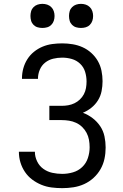

<svg xmlns="http://www.w3.org/2000/svg" viewBox="-20 -968 640 996"><path d="M303 8Q275 8 247.5 4.5Q220 1 194.5 -9.5Q169 -20 147 -36.5Q125 -53 109.5 -76Q94 -99 86 -125.5Q78 -152 78 -180Q78 -180 78 -180.5Q78 -181 78 -181H161Q161 -181 161 -181Q161 -181 161 -180Q161 -155 172.5 -131Q184 -107 205 -92Q226 -77 251.5 -71.5Q277 -66 303 -66Q331 -66 358.5 -74Q386 -82 406.5 -101.5Q427 -121 436 -148.5Q445 -176 445 -204Q445 -224 441.5 -243Q438 -262 429 -279Q420 -296 406 -309.5Q392 -323 374.5 -331Q357 -339 338 -342Q319 -345 300 -345H236V-419H300Q317 -419 334 -422Q351 -425 366.5 -432.5Q382 -440 394.5 -452Q407 -464 415 -479Q423 -494 426 -511Q429 -528 429 -545Q429 -571 421.5 -595.5Q414 -620 395.5 -637.5Q377 -655 352.5 -662Q328 -669 303 -669Q279 -669 256 -663.5Q233 -658 214.5 -643.5Q196 -629 186.5 -606.5Q177 -584 177 -561Q177 -560 177 -559.5Q177 -559 177 -559H94Q94 -559 94 -560Q94 -561 94 -562Q94 -588 101 -613.5Q108 -639 122 -661Q136 -683 156.5 -699.5Q177 -716 201 -726Q225 -736 251 -739.5Q277 -743 303 -743Q330 -743 357 -738.5Q384 -734 408.5 -723Q433 -712 453.5 -693.5Q474 -675 487.5 -651.5Q501 -628 506.5 -601Q512 -574 512 -547Q512 -521 507 -495.5Q502 -470 488.5 -448Q475 -426 454.5 -409.5Q434 -393 410 -383Q437 -373 460.5 -355Q484 -337 500 -313Q516 -289 522 -260.5Q528 -232 528 -203Q528 -173 522 -144.5Q516 -116 501.5 -90.5Q487 -65 465 -45Q443 -25 416.5 -13Q390 -1 361 3.5Q332 8 303 8ZM400 -823Q387 -823 375 -826.5Q363 -830 354 -839Q345 -848 341.5 -860Q338 -872 338 -885Q338 -898 341.5 -910Q345 -922 354 -931Q363 -940 375 -944Q387 -948 400 -948Q413 -948 425 -944Q437 -940 446 -931Q455 -922 459 -910Q463 -898 463 -885Q463 -872 459 -860Q455 -848 446 -839Q437 -830 425 -826.5Q413 -823 400 -823ZM200 -823Q187 -823 175 -826.5Q163 -830 154 -839Q145 -848 141.5 -860Q138 -872 138 -885Q138 -898 141.5 -910Q145 -922 154 -931Q163 -940 175 -944Q187 -948 200 -948Q213 -948 225 -944Q237 -940 246 -931Q255 -922 259 -910Q263 -898 263 -885Q263 -872 259 -860Q255 -848 246 -839Q237 -830 225 -826.5Q213 -823 200 -823Z"/></svg>

Font: Iosevka Custom Extended
Style: Regular
Weight: 400
Width: 7
Monospace: yes
Designer: Belleve Invis
Foundry: Belleve Invis
Version: Version 11.2.4; ttfautohint (v1.8.4)